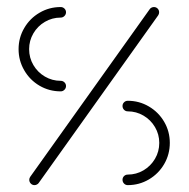

<svg xmlns="http://www.w3.org/2000/svg" viewBox="-20 -539 549 559"><path d="M172.2 -288.5Q172.2 -282.2 167.6 -277.6Q163 -273 156.7 -273Q123.3 -273 95.2 -289.4Q67 -305.9 50.6 -334.3Q34.1 -362.6 34.1 -395.9Q34.1 -429.3 50.6 -457.4Q67 -485.6 95.2 -502Q123.3 -518.5 156.7 -518.5Q163 -518.5 167.6 -514.1Q172.2 -509.6 172.2 -503.3Q172.2 -497 167.6 -492.4Q163 -487.8 156.7 -487.8Q131.9 -487.8 110.7 -475.4Q89.6 -463 77.2 -441.9Q64.8 -420.7 64.8 -395.9Q64.8 -370.7 77.2 -349.6Q89.6 -328.5 110.7 -316.1Q131.9 -303.7 156.7 -303.7Q163 -303.7 167.6 -299.3Q172.2 -294.8 172.2 -288.5ZM428.1 -518.5Q434.4 -518.5 438.9 -514.1Q443.3 -509.6 443.3 -503.3Q443.3 -498.1 440.4 -494.1L93 -6.7Q91.1 -3.7 87.6 -1.9Q84.1 0 80.4 0Q74.1 0 69.6 -4.6Q65.2 -9.3 65.2 -15.6Q65.2 -20.4 68.1 -24.4L415.6 -511.9Q417.4 -514.8 420.9 -516.7Q424.4 -518.5 428.1 -518.5ZM336.7 -230.4Q336.7 -236.7 341.1 -241.1Q345.6 -245.6 351.9 -245.6Q385.2 -245.6 413.3 -229.1Q441.5 -212.6 458 -184.4Q474.4 -156.3 474.4 -123Q474.4 -89.6 458 -61.3Q441.5 -33 413.3 -16.5Q385.2 0 351.9 0Q345.6 0 341.1 -4.6Q336.7 -9.3 336.7 -15.6Q336.7 -21.9 341.1 -26.3Q345.6 -30.7 351.9 -30.7Q376.7 -30.7 397.8 -43.1Q418.9 -55.6 431.3 -76.7Q443.7 -97.8 443.7 -123Q443.7 -147.8 431.3 -168.9Q418.9 -190 397.8 -202.4Q376.7 -214.8 351.9 -214.8Q345.6 -214.8 341.1 -219.4Q336.7 -224.1 336.7 -230.4Z"/></svg>

Font: 26F Galaxy Hebrew Ultra Light
Style: Regular
Weight: 200
Designer: C₂₉H₂₅N₃O₅
Version: Version 1.000